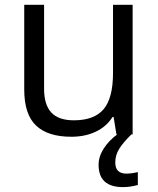

<svg xmlns="http://www.w3.org/2000/svg" viewBox="-20 -555 654 793"><path d="M162.1 -535.2V-188Q162.1 -122.6 191.9 -90.3Q221.7 -58.1 285.2 -58.1Q369.1 -58.1 408 -104Q446.8 -149.9 446.8 -253.9V-535.2H527.8V0H460.9L449.2 -71.8H444.8Q419.9 -32.2 375.7 -11.2Q331.5 9.8 274.9 9.8Q177.2 9.8 128.7 -36.6Q80.1 -83 80.1 -185.1V-535.2ZM456.1 116.2Q456.1 162.1 502 162.1Q522.5 162.1 549.3 155.8V209Q517.6 217.8 488.3 217.8Q387.2 217.8 387.2 126Q387.2 91.8 408.2 58.8Q429.2 25.9 464.4 0H522.9Q489.7 32.2 472.9 58.8Q456.1 85.4 456.1 116.2Z"/></svg>

Font: Open Sans ACDW
Style: acdw
Weight: 400
Foundry: Ascender Corporation
Version: Version 1.10